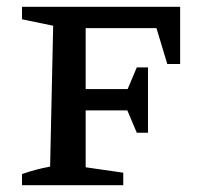

<svg xmlns="http://www.w3.org/2000/svg" viewBox="-20 -547 590 567"><path d="M512 -527V-358H474L442 -464H233V-284H357L384 -348H417V-155H384L356 -221H233V-53L344 -37V0H45V-33Q65 -40 85.5 -45.5Q106 -51 128 -55L137 -471L45 -490V-527Z"/></svg>

Font: Piazzolla SC Medium
Style: Regular
Weight: 500
Designer: Juan Pablo del Peral
Foundry: Huerta Tipografica
Version: Version 1.330